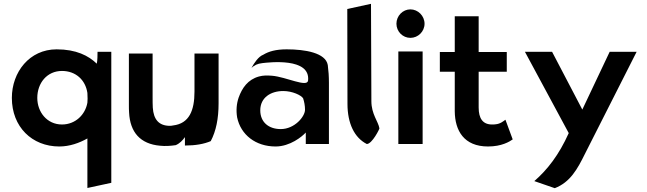

<svg xmlns="http://www.w3.org/2000/svg" viewBox="-20 -753 3382 1004"><path d="M290 13C344 13 394 -5 437 -29V230L562 203V-482H490C490 -470 490 -435 486 -420C443 -462 378 -495 276 -495C134 -495 42 -376 42 -241C42 -90 147 13 290 13ZM304 -102C226 -102 175 -167 175 -241C175 -319 226 -382 304 -382C376 -382 427 -335 437 -267C437 -257 438 -247 438 -237C438 -230 437 -223 437 -216C426 -153 374 -102 304 -102Z M654 -473V-203C654 -190 654 -177 655 -165C660 -61 714 0 817 9C844 12 872 10 899 6C920 -3 935 -19 947 -36V8C1002 8 1047 0 1082 -15C1110 -68 1123 -133 1123 -213V-473H997V-274C997 -176 970 -107 885 -97C880 -96 875 -95 869 -95C810 -95 783 -129 779 -190C778 -207 778 -225 778 -243V-473Z M1357 -467C1331 -457 1310 -425 1295 -398C1311 -412 1325 -420 1352 -423C1387 -427 1604 -453 1591 -332C1587 -294 1476 -351 1402 -357C1376 -359 1356 -359 1334 -353C1276 -337 1246 -293 1228 -243C1217 -211 1214 -176 1220 -139C1239 -48 1317 13 1421 13C1497 13 1560 -39 1579 -60V0H1700V-320C1700 -353 1698 -383 1694 -413C1683 -477 1575 -495 1479 -495C1422 -495 1385 -484 1357 -467ZM1448 -78C1384 -78 1341 -115 1341 -176C1341 -243 1396 -277 1461 -277C1509 -277 1555 -255 1565 -239C1571 -221 1575 -200 1575 -179C1575 -144 1521 -78 1448 -78Z M1898 0C1926 0 1966 -81 1964 -82C1958 -118 1922 -156 1922 -224L1920 -733L1796 -706L1797 -210C1797 -108 1833 -33 1898 0Z M2053 -629C2053 -588 2086 -555 2126 -555C2166 -555 2200 -588 2200 -629C2200 -670 2166 -704 2126 -704C2086 -704 2053 -670 2053 -629ZM2190 0V-484H2063V0Z M2661 -24 2623 -127C2612 -119 2596 -105 2571 -103C2566 -102 2560 -102 2553 -102C2505 -102 2483 -133 2483 -191V-378H2630V-481H2483V-668H2358V-481H2280V-378H2358V-171C2359 -70 2406 13 2532 13C2603 13 2644 -12 2661 -24Z M2774 194 2881 231C2962 200 3000 130 3038 53L3309 -482H3168L3025 -180L2867 -482H2725L2954 -57C2903 57 2842 135 2774 194Z"/></svg>

Font: Bluebird
Style: Regular
Weight: 400
Designer: Jasper
Foundry: Cannot Into Space Fonts
Version: Version 0.98